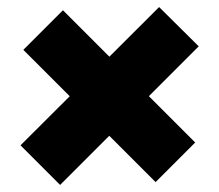

<svg xmlns="http://www.w3.org/2000/svg" viewBox="-20 -606 619 543"><path d="M150 -83 38 -195 430 -586 542 -475ZM420 -91 46 -465 158 -577 532 -203Z"/></svg>

Font: Outfit Thin Black
Style: Regular
Weight: 900
Version: Version 1.100;gftools[0.9.27]